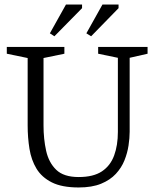

<svg xmlns="http://www.w3.org/2000/svg" viewBox="-20 -817 689 847"><path d="M327 10Q253 10 208.5 -12.5Q164 -35 141 -73Q118 -111 110 -160.5Q102 -210 102 -264V-561L10 -580V-610H264V-580L172 -561V-264Q172 -204 183.5 -152Q195 -100 228 -68Q261 -36 327 -36Q392 -36 429.5 -61Q467 -86 483.5 -131Q500 -176 500 -235V-562L413 -580V-610H631V-580L552 -562V-236Q552 -208 547 -175Q542 -142 529 -109.5Q516 -77 491 -50Q466 -23 426 -6.5Q386 10 327 10ZM382 -657 361 -670 432 -797H503V-781ZM220 -657 200 -670 271 -797H342V-781Z"/></svg>

Font: Manuale Light
Style: Regular
Weight: 300
Designer: Eduardo Tunni / Pablo Cosgaya
Foundry: Eduardo Tunni / Pablo Cosgaya
Version: Version 1.002